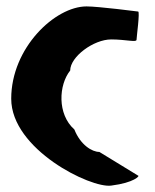

<svg xmlns="http://www.w3.org/2000/svg" viewBox="-20 -588 483 599"><path d="M15 -280C15 -122 263 0 327 -9C399 -18 417 -40 411 -40L290 -114C267 -114 231 -136 212 -184C158 -232 163 -323 199 -368C199 -411 272 -465 327 -465C372 -465 406 -455 406 -464C406 -472 417 -552 411 -552C411 -552 287 -568 250 -568C152 -568 15 -439 15 -280Z"/></svg>

Font: Ampere
Style: SCUltCnd
Weight: 400
Version: Version 1